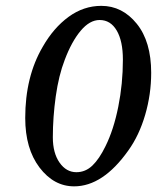

<svg xmlns="http://www.w3.org/2000/svg" viewBox="-20 -642 561 669"><path d="M67.9 -231Q67.9 -375 128.9 -479Q166.5 -544.9 219 -583.3Q271.5 -621.6 333 -621.6Q406.2 -621.6 456.5 -559.3Q506.8 -497.1 506.8 -388.2Q506.8 -313.5 485.8 -241.7Q464.8 -169.9 426.8 -117.2Q338.4 7.3 238.3 7.3Q167.5 7.3 117.7 -58.3Q67.9 -124 67.9 -231ZM246.1 -42Q277.8 -42 302 -65.2Q326.2 -88.4 347.7 -132.8Q376 -189.9 392.1 -270Q408.2 -350.1 408.2 -434.1Q408.2 -499 386.7 -535.6Q365.2 -572.3 327.1 -572.3Q292.5 -572.3 261 -534.7Q229.5 -497.1 205.6 -433.6Q184.6 -379.4 174.3 -306.4Q164.1 -233.4 164.1 -163.6Q164.1 -108.9 187.5 -75.4Q210.9 -42 246.1 -42Z"/></svg>

Font: Cooper* Medium
Style: Italic
Weight: 500
Italic angle: -7°
Designer: Owen Earl
Foundry: indestructible type*
Version: Version 0.001